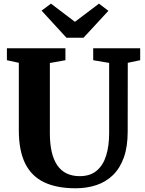

<svg xmlns="http://www.w3.org/2000/svg" viewBox="-20 -1002 780 1030"><path d="M385.5 8Q284.5 8 216.8 -24.2Q149 -56.5 115 -125.2Q81 -194 81 -302.5V-665L17 -679V-743H331V-679L247.5 -664V-288Q247.5 -230 257.5 -187Q267.5 -144 287.5 -115Q307.5 -86 337.5 -71.5Q367.5 -57 408 -57Q463.5 -57 498.2 -86Q533 -115 549.2 -166.5Q565.5 -218 565.5 -287.5V-664.5L480 -679V-743H732V-679L665.5 -665L665 -296Q665 -214.5 644.2 -156.8Q623.5 -99 585.8 -62.5Q548 -26 497 -9Q446 8 385.5 8ZM336.5 -799.5 203 -945 253.5 -982.5 382 -885 511 -982.5 561.5 -944 428 -799.5Z"/></svg>

Font: Merriweather 24pt ExtraBold
Style: Regular
Weight: 800
Version: Version 2.100